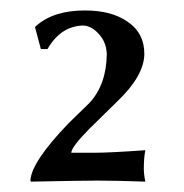

<svg xmlns="http://www.w3.org/2000/svg" viewBox="-20 -709 351 367"><path d="M70.8 -615.2H58.1L46.9 -657.2L48.8 -659.2Q82 -689 142.1 -689Q192.9 -689 223.1 -668Q256.3 -646 255.9 -605Q254.9 -563.5 204.1 -515.1L150.9 -462.9Q116.7 -428.2 116.2 -417H159.2Q189.5 -417 257.8 -421.9Q254.9 -407.2 254.9 -387.2Q254.9 -375.5 257.8 -361.8Q203.1 -363.8 166 -363.8Q138.2 -363.8 39.1 -361.8L38.1 -363.8Q39.6 -398.9 110.8 -473.1L150.9 -512.2Q183.6 -547.4 184.1 -606Q183.1 -629.4 168 -645Q153.8 -660.2 138.2 -660.2Q95.7 -658.7 70.8 -615.2Z"/></svg>

Font: Linux Biolinum O
Style: Regular
Weight: 400
Designer: Philipp H. Poll
Foundry: Philipp H. Poll
Version: Version 1.0.4